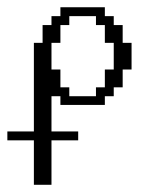

<svg xmlns="http://www.w3.org/2000/svg" viewBox="-93 -288 405 527"><path d="M170.4 -23.9V-48.3H194.8V-97.2H219.2V-170.4H194.8V-219.2H170.4V-243.7H97.2V-219.2H72.8V-170.4H48.3V-97.2H72.8V-48.3H97.2V-23.9ZM0 219.2V97.2H-72.8V72.8H0V-170.4H23.9V-219.2H48.3V-243.7H72.8V-268.1H194.8V-243.7H219.2V-219.2H243.7V-170.4H268.1V-97.2H243.7V-48.3H219.2V-23.9H194.8V0H72.8V-23.9H48.3V72.8H121.6V97.2H48.3V219.2Z"/></svg>

Font: FS Mondwest Regular
Style: Regular
Weight: 400
Designer: NZWStudios2024
Foundry: https://fontstruct.com
Version: Version 1.0